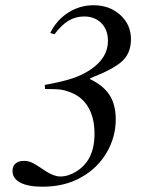

<svg xmlns="http://www.w3.org/2000/svg" viewBox="-20 -706 540 733"><path d="M188 -575.2 171.9 -580.1Q195.8 -629.4 240.2 -657.7Q284.7 -686 336.9 -686Q398.4 -686 439.2 -648.9Q480 -611.8 480 -556.2Q480 -504.4 447.5 -473.4Q415 -442.4 324.2 -407.2V-403.8Q375 -379.4 398.4 -342.8Q421.9 -306.2 421.9 -250Q421.9 -183.1 387.5 -124Q353 -64.9 293 -30.8Q229.5 6.8 142.1 6.8Q87.4 6.8 57.6 -8.8Q27.8 -24.4 27.8 -53.2Q27.8 -71.8 39.3 -81.8Q50.8 -91.8 71.8 -91.8Q86.9 -91.8 100.8 -85.7Q114.7 -79.6 137.2 -64Q181.6 -32.2 210 -32.2Q240.7 -32.2 271.7 -51.5Q302.7 -70.8 319.8 -101.1Q340.8 -139.2 340.8 -195.8Q340.8 -256.8 316.4 -297.6Q292 -338.4 245.1 -355Q225.6 -362.3 209.7 -364.3Q193.8 -366.2 151.9 -366.2L150.9 -381.8Q218.8 -394 257.6 -407.2Q296.4 -420.4 328.1 -441.9Q392.1 -486.3 392.1 -549.8Q392.1 -591.8 367.2 -617.4Q342.3 -643.1 300.8 -643.1Q268.6 -643.1 241.7 -627Q214.8 -610.8 188 -575.2Z"/></svg>

Font: Accordance
Style: Italic
Weight: 400
Italic angle: -11°
Version: Version 1.2 (build January 31, 2020) Miklal Software Solutio